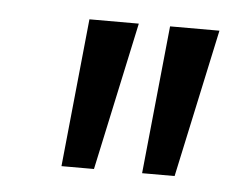

<svg xmlns="http://www.w3.org/2000/svg" viewBox="-31 -712 372 306"><g transform="rotate(5 154.5 -558.5)"><path d="M77 -440 101 -677H180L129 -440ZM206 -440 230 -677H309L258 -440Z"/></g></svg>

Font: Rokkitt Medium
Style: Italic
Weight: 500
Italic angle: -9°
Designer: Vernon Adams
Foundry: Vernon Adams
Version: Version 3.103